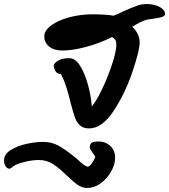

<svg xmlns="http://www.w3.org/2000/svg" viewBox="-170 -620 840 954"><path d="M408 -399Q408 -414 403 -422Q398 -430 387 -436Q325 -405 258 -387Q191 -369 139 -369Q99 -369 74.5 -388.5Q50 -408 50 -440Q50 -468 84 -493.5Q118 -519 174 -534Q230 -549 292 -549Q315 -549 348 -547Q381 -545 394 -542Q414 -549 446 -565Q484 -582 509 -591Q534 -600 559 -600Q596 -600 623 -585.5Q650 -571 650 -551Q650 -540 633 -535Q616 -530 585 -526Q566 -524 559 -522Q549 -520 525.5 -508.5Q502 -497 487 -487Q504 -472 514 -451.5Q524 -431 524 -410Q524 -369 487.5 -261.5Q451 -154 394 -68Q337 18 273 18Q244 18 227.5 3Q211 -12 202.5 -35.5Q194 -59 182 -105Q170 -154 160 -186Q150 -218 133 -252Q112 -253 104.5 -268.5Q97 -284 97 -293Q97 -305 117.5 -318Q138 -331 174 -331Q205 -331 229 -291.5Q253 -252 268 -195.5Q283 -139 286 -91Q310 -119 338.5 -179.5Q367 -240 387.5 -302.5Q408 -365 408 -399ZM291 140Q276 119 276 113Q276 98 284 90.5Q292 83 322 83Q354 83 378 105Q402 127 402 164Q402 197 382 232.5Q362 268 330 291Q298 314 264 314Q239 314 217 299Q195 284 163 253Q124 215 93 195Q62 175 22 175Q-12 175 -54 186Q-96 197 -112 213Q-117 218 -123 218Q-135 218 -142.5 205.5Q-150 193 -150 177Q-150 146 -116 125Q-82 104 -36.5 94.5Q9 85 43 85Q90 85 129 108.5Q168 132 215 172Q235 191 247 199.5Q259 208 267 208Q275 208 287.5 190Q300 172 303 159Q303 156 291 140Z"/></svg>

Font: Sriracha
Style: Regular
Weight: 400
Designer: Suppakit Chalermlarp
Version: Version 1.002g